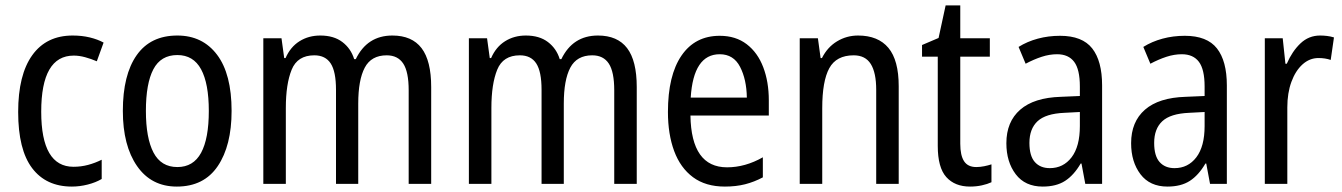

<svg xmlns="http://www.w3.org/2000/svg" viewBox="-20 -678 4950 708"><path d="M245 10Q150 10 98.5 -58Q47 -126 47 -265Q47 -402 99 -474.5Q151 -547 248 -547Q282 -547 311 -540Q340 -533 362 -521L337 -452Q316 -461 294 -467Q272 -473 252 -473Q132 -473 132 -266Q132 -63 251 -63Q279 -63 305 -70Q331 -77 355 -89V-18Q333 -5 303.5 2.5Q274 10 245 10Z M834 -269Q834 -141 783 -65.5Q732 10 632 10Q538 10 485.5 -65.5Q433 -141 433 -269Q433 -402 484 -474.5Q535 -547 634 -547Q727 -547 780.5 -476Q834 -405 834 -269ZM518 -269Q518 -169 546 -115.5Q574 -62 634 -62Q693 -62 721.5 -114.5Q750 -167 750 -269Q750 -370 721.5 -422.5Q693 -475 634 -475Q573 -475 545.5 -422.5Q518 -370 518 -269Z M1427 -547Q1499 -547 1534.5 -500.5Q1570 -454 1570 -357V0H1487V-345Q1487 -413 1467 -443.5Q1447 -474 1406 -474Q1349 -474 1325 -428.5Q1301 -383 1301 -296V0H1219V-347Q1219 -414 1199.5 -444Q1180 -474 1139 -474Q1077 -474 1055.5 -421Q1034 -368 1034 -280V0H951V-537H1018L1028 -464H1033Q1051 -505 1084.5 -526Q1118 -547 1161 -547Q1211 -547 1242.5 -523Q1274 -499 1286 -460H1292Q1334 -547 1427 -547Z M2185 -547Q2257 -547 2292.5 -500.5Q2328 -454 2328 -357V0H2245V-345Q2245 -413 2225 -443.5Q2205 -474 2164 -474Q2107 -474 2083 -428.5Q2059 -383 2059 -296V0H1977V-347Q1977 -414 1957.5 -444Q1938 -474 1897 -474Q1835 -474 1813.5 -421Q1792 -368 1792 -280V0H1709V-537H1776L1786 -464H1791Q1809 -505 1842.5 -526Q1876 -547 1919 -547Q1969 -547 2000.5 -523Q2032 -499 2044 -460H2050Q2092 -547 2185 -547Z M2634 -546Q2693 -546 2733.5 -515Q2774 -484 2794.5 -430Q2815 -376 2815 -308V-252H2526Q2529 -61 2661 -61Q2728 -61 2793 -98V-24Q2761 -7 2727.5 1.5Q2694 10 2653 10Q2582 10 2535.5 -24.5Q2489 -59 2466 -121Q2443 -183 2443 -265Q2443 -400 2493 -473Q2543 -546 2634 -546ZM2634 -478Q2537 -478 2527 -318H2734Q2733 -385 2709 -431.5Q2685 -478 2634 -478Z M3144 -547Q3218 -547 3256 -501.5Q3294 -456 3294 -360V0H3211V-347Q3211 -410 3191 -442Q3171 -474 3128 -474Q3064 -474 3038 -426.5Q3012 -379 3012 -279V0H2929V-537H2996L3006 -464H3011Q3031 -504 3066.5 -525.5Q3102 -547 3144 -547Z M3580 -62Q3594 -62 3609 -65Q3624 -68 3636 -72V-6Q3621 1 3600.5 5.5Q3580 10 3557 10Q3501 10 3469.5 -25Q3438 -60 3438 -140V-469H3380V-512L3441 -538L3467 -658H3521V-537H3630V-469H3521V-148Q3521 -105 3535 -83.5Q3549 -62 3580 -62Z M3889 -546Q3971 -546 4007.5 -499.5Q4044 -453 4044 -363V0H3982L3968 -75H3965Q3940 -32 3907.5 -11Q3875 10 3825 10Q3760 10 3725.5 -35.5Q3691 -81 3691 -150Q3691 -229 3742 -273.5Q3793 -318 3892 -321L3962 -324V-359Q3962 -422 3941 -450Q3920 -478 3878 -478Q3850 -478 3821 -468.5Q3792 -459 3762 -443L3736 -505Q3768 -525 3807 -535.5Q3846 -546 3889 -546ZM3905 -262Q3836 -259 3806 -231Q3776 -203 3776 -151Q3776 -103 3796 -80.5Q3816 -58 3851 -58Q3901 -58 3931.5 -98Q3962 -138 3962 -213V-265Z M4349 -546Q4431 -546 4467.5 -499.5Q4504 -453 4504 -363V0H4442L4428 -75H4425Q4400 -32 4367.5 -11Q4335 10 4285 10Q4220 10 4185.5 -35.5Q4151 -81 4151 -150Q4151 -229 4202 -273.5Q4253 -318 4352 -321L4422 -324V-359Q4422 -422 4401 -450Q4380 -478 4338 -478Q4310 -478 4281 -468.5Q4252 -459 4222 -443L4196 -505Q4228 -525 4267 -535.5Q4306 -546 4349 -546ZM4365 -262Q4296 -259 4266 -231Q4236 -203 4236 -151Q4236 -103 4256 -80.5Q4276 -58 4311 -58Q4361 -58 4391.5 -98Q4422 -138 4422 -213V-265Z M4848 -547Q4860 -547 4873 -545.5Q4886 -544 4899 -540L4887 -457Q4867 -464 4842 -464Q4809 -464 4783 -440.5Q4757 -417 4742 -376Q4727 -335 4727 -282V0H4644V-537H4710L4720 -443H4725Q4745 -489 4775.5 -518Q4806 -547 4848 -547Z"/></svg>

Font: Noto Sans Myanmar Condensed
Style: Regular
Weight: 400
Width: 3
Designer: Monotype Design Team
Foundry: Monotype Imaging Inc.
Version: Version 2.107; ttfautohint (v1.8.4.7-5d5b)